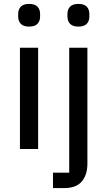

<svg xmlns="http://www.w3.org/2000/svg" viewBox="-20 -762 549 982"><path d="M129 -626Q100 -626 86.5 -640Q73 -654 73 -677V-691Q73 -714 86.5 -728Q100 -742 129 -742Q158 -742 171.5 -728Q185 -714 185 -691V-677Q185 -654 171.5 -640Q158 -626 129 -626ZM82 -518H175V0H82ZM334 -518H427V75Q427 132 398.5 166Q370 200 308 200H251V121H334ZM381 -626Q352 -626 338.5 -640Q325 -654 325 -677V-691Q325 -714 338.5 -728Q352 -742 381 -742Q410 -742 423.5 -728Q437 -714 437 -691V-677Q437 -654 423.5 -640Q410 -626 381 -626Z"/></svg>

Font: IBM Plex Sans Arabic Text
Style: Regular
Weight: 450
Designer: Mike Abbink, Paul van der Laan, Pieter van Rosmalen, Wael Morcos, Khajak Apelian
Foundry: Bold Monday
Version: Version 1.2